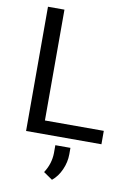

<svg xmlns="http://www.w3.org/2000/svg" viewBox="-102 -774 742 1082"><g transform="rotate(10 269.0 -232.5)"><path d="M176.8 -76.7H513.7V0H82.5V-710.9H176.8ZM273.9 245.6 222.7 210.4Q257.8 157.2 258.8 95.2V50.3H345.2V87.4Q345.2 131.8 325.9 175.5Q306.6 219.2 273.9 245.6Z"/></g></svg>

Font: MAUL
Style: Regular
Weight: 400
Designer: MAUL
Version: Version 1.0; 2020; ttfautohint (v1.8.3)